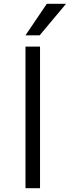

<svg xmlns="http://www.w3.org/2000/svg" viewBox="-20 -997 370 1017"><path d="M190 -810H115L228 -977H330ZM115 0V-750H192V0Z"/></svg>

Font: Mplus 1p
Style: Regular
Weight: 400
Version: Version 1.061